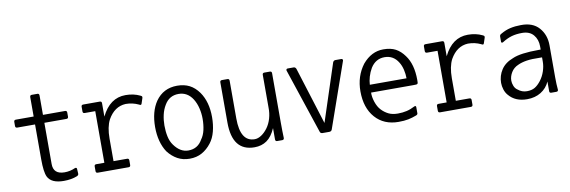

<svg xmlns="http://www.w3.org/2000/svg" viewBox="-49 -957 4098 1381"><g transform="rotate(-10 2000.0 -266.0)"><path d="M427 42Q385 59 329 59Q238 59 212 6Q195 -30 195 -121V-377H65Q51 -377 51 -391V-421Q51 -435 65 -435H195V-576Q195 -591 208 -591H250Q263 -591 263 -576V-435H424Q438 -435 438 -421V-391Q438 -377 424 -377H263V-76Q263 -1 345 -1Q386 -1 423 -18Q428 -20 432.5 -18Q437 -16 437 -10L439 22Q441 36 427 42Z M804 -19Q818 -19 818 -5V29Q818 43 804 43H579Q565 43 565 29V-5Q565 -19 579 -19H638V-396H561Q547 -396 547 -410V-444Q547 -458 561 -458H682Q696 -458 696 -444V-346Q757 -472 872 -472Q931 -472 978 -449Q988 -445 989 -439Q990 -433 987 -426L975 -390Q972 -383 967.5 -383.5Q963 -384 956 -388Q912 -409 862 -409Q780 -405 732 -320Q705 -268 705 -184V-19Z M1389 -208Q1389 -247 1380 -285Q1371 -323 1352 -354Q1314 -414 1249 -414Q1181 -414 1146 -354Q1127 -323 1118.5 -285Q1110 -247 1110 -208Q1110 -165 1118 -127Q1126 -89 1146 -62Q1190 -1 1249 -1Q1318 -1 1352 -62Q1372 -89 1380.5 -127Q1389 -165 1389 -208ZM1458 -208Q1458 -153 1445.5 -104.5Q1433 -56 1407 -23Q1377 16 1338 37.5Q1299 59 1249 59Q1199 59 1160 37.5Q1121 16 1091 -23Q1067 -59 1054.5 -106Q1042 -153 1042 -208Q1042 -321 1091 -393Q1148 -474 1249 -474Q1300 -474 1338.5 -454.5Q1377 -435 1407 -393Q1458 -320 1458 -208Z M1940 29Q1940 43 1926 43H1890Q1876 43 1876 29V-54Q1850 6 1812 32.5Q1774 59 1722 59Q1560 59 1560 -150V-444Q1560 -458 1574 -458H1614Q1628 -458 1628 -444V-168Q1628 2 1733 2Q1757 2 1782 -14.5Q1807 -31 1828 -59.5Q1849 -88 1860 -126Q1871 -164 1870 -206V-444Q1870 -458 1884 -458H1924Q1938 -458 1938 -444V-82Q1938 -49 1938.5 -23Q1939 3 1940 29Z M2290 30Q2285 43 2270 43H2221Q2206 43 2202 30L2044 -444Q2042 -449 2045 -453.5Q2048 -458 2054 -458H2098Q2110 -458 2116 -444L2247 -26L2384 -444Q2386 -450 2391 -454Q2396 -458 2402 -458H2446Q2452 -458 2455 -453.5Q2458 -449 2456 -444Z M2884 -240Q2884 -271 2876.5 -303Q2869 -335 2854 -359Q2819 -417 2754 -417Q2689 -417 2652 -358Q2635 -329 2626 -298Q2617 -267 2616 -240ZM2615 -183Q2614 -151 2626.5 -113.5Q2639 -76 2661 -52.5Q2683 -29 2711 -15Q2739 -1 2779 -1Q2814 -1 2844 -8Q2874 -15 2904 -31Q2916 -36 2917 -24V22Q2917 30 2906 35Q2875 47 2845.5 53Q2816 59 2774 59Q2667 59 2604 -12.5Q2541 -84 2541 -205Q2541 -315 2603 -397Q2668 -474 2755 -474Q2809 -474 2844.5 -455Q2880 -436 2908 -397Q2958 -330 2958 -215Q2958 -203 2957.5 -196.5Q2957 -190 2954 -187Q2951 -184 2943.5 -183.5Q2936 -183 2922 -183Z M3304 -19Q3318 -19 3318 -5V29Q3318 43 3304 43H3079Q3065 43 3065 29V-5Q3065 -19 3079 -19H3138V-396H3061Q3047 -396 3047 -410V-444Q3047 -458 3061 -458H3182Q3196 -458 3196 -444V-346Q3257 -472 3372 -472Q3431 -472 3478 -449Q3488 -445 3489 -439Q3490 -433 3487 -426L3475 -390Q3472 -383 3467.5 -383.5Q3463 -384 3456 -388Q3412 -409 3362 -409Q3280 -405 3232 -320Q3205 -268 3205 -184V-19Z M3870 -219H3851Q3795 -221 3757 -215Q3719 -209 3692 -196Q3659 -182 3641 -152.5Q3623 -123 3623 -92Q3623 -74 3631 -53.5Q3639 -33 3656 -22Q3685 2 3721 2Q3756 2 3779 -11.5Q3802 -25 3824 -53.5Q3846 -82 3858 -118Q3870 -154 3870 -188ZM3613 -375Q3608 -372 3603.5 -373.5Q3599 -375 3599 -380V-419Q3599 -432 3613 -438Q3647 -458 3682.5 -466Q3718 -474 3759 -474Q3846 -476 3892 -424Q3938 -372 3938 -295V-62Q3938 -34 3939 -12Q3940 10 3942 30Q3942 43 3928 43H3892Q3878 43 3878 30V-41Q3857 6 3814 32.5Q3771 59 3713 59Q3627 59 3580 3Q3564 -15 3556 -40Q3548 -65 3548 -89Q3548 -141 3576.5 -184.5Q3605 -228 3664 -250Q3721 -276 3857 -276H3870V-299Q3870 -350 3841.5 -383.5Q3813 -417 3759 -417Q3716 -417 3682.5 -407.5Q3649 -398 3613 -375Z"/></g></svg>

Font: NanumGothicCoding
Style: Regular
Weight: 400
Monospace: yes
Designer: Kwon Bruce; Nicolas Noh; Sung-woo Choi; Go-un Cha; Soo-hyun Park;
Foundry: NHN Corporation
Version: Version 2.000;PS 1;hotconv 1.0.49;makeotf.lib2.0.14853